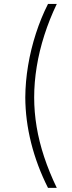

<svg xmlns="http://www.w3.org/2000/svg" viewBox="-20 -792 355 949"><path d="M105 -310.5Q105.5 -388.2 118.9 -468.5Q132.3 -548.8 157.5 -626.5Q182.6 -704.1 217.3 -772.5H260.7Q224.6 -697.3 199.5 -619.1Q174.3 -541 161.6 -462.9Q148.9 -384.8 148.9 -310.5Q148.9 -238.3 161.1 -165Q173.3 -91.8 198.2 -16.6Q223.1 58.6 260.7 136.7H217.3Q162.6 28.3 134 -85.2Q105.5 -198.7 105 -310.5Z"/></svg>

Font: Inter Tight ExtraLight
Style: Regular
Weight: 250
Designer: Rasmus Andersson
Foundry: rsms
Version: Version 3.004